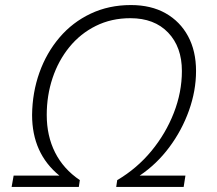

<svg xmlns="http://www.w3.org/2000/svg" viewBox="-20 -740 859 760"><path d="M498 -720Q578 -720 635.5 -687.5Q693 -655 724.5 -596.5Q756 -538 756 -459Q756 -381 728 -302.5Q700 -224 650 -157Q600 -90 533 -45H714L707 0H440L444 -27Q522 -73 579 -142Q636 -211 668 -293Q700 -375 700 -459Q700 -554 645.5 -611Q591 -668 496 -668Q421 -668 359.5 -637.5Q298 -607 254.5 -553.5Q211 -500 188 -431Q165 -362 165 -285Q165 -202 198 -136.5Q231 -71 296 -27L292 0H26L34 -45H215Q107 -133 107 -285Q108 -374 136 -452.5Q164 -531 215.5 -591.5Q267 -652 339 -686Q411 -720 498 -720Z"/></svg>

Font: Livvic Light
Style: Italic
Weight: 300
Italic angle: -10°
Designer: Jacques Le Bailly, Baron von Fonthausen
Version: Version 1.001; ttfautohint (v1.8.2)